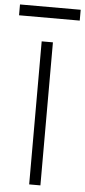

<svg xmlns="http://www.w3.org/2000/svg" viewBox="-91 -903 415 936"><g transform="rotate(5 116.5 -435.0)"><path d="M89 0V-700H144V0ZM-32 -817V-870H265V-817Z"/></g></svg>

Font: Fustat Light
Style: Regular
Weight: 300
Designer: Mohamed Gaber, Khaled Hosny, Laura Garcia Mut
Foundry: Kief Type Foundry, Alif Type Foundry, Hard Type Foundry
Version: Version 1.007